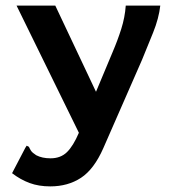

<svg xmlns="http://www.w3.org/2000/svg" viewBox="-20 -488 640 684"><path d="M159 176Q118 176 85.5 164Q53 152 23 129L70 39L75 31L83 35Q86 42 90.5 49Q95 56 109 65Q130 76 160 76Q196 76 218.5 54Q241 32 261 -15L39 -468H177L322 -161L381 -302Q399 -344 412 -385Q425 -426 428 -468H551Q546 -423 525.5 -372Q505 -321 486 -275L348 40Q315 115 268.5 145.5Q222 176 159 176Z"/></svg>

Font: Inconsolata Expanded ExtraBold
Style: Regular
Weight: 800
Width: 7
Monospace: yes
Designer: Raph Levien, Cyreal, Brenton Simpson
Foundry: Raph Levien, Cyreal, Google
Version: Version 3.001; ttfautohint (v1.8.2.53-6de2)